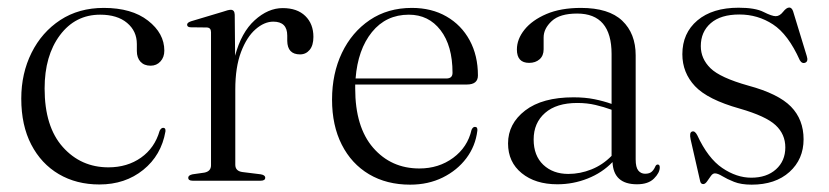

<svg xmlns="http://www.w3.org/2000/svg" viewBox="-20 -480 2202 510"><path d="M416.5 -345.5Q416.5 -328 406.2 -316.8Q396 -305.5 380 -305.5Q363 -305.5 353.2 -316Q343.5 -326.5 343.5 -344.5V-363Q343.5 -397.5 317.5 -419.2Q291.5 -441 246 -441Q180 -441 139.2 -386.5Q98.5 -332 98.5 -245Q98.5 -143.5 146.8 -89.5Q195 -35.5 268 -35.5Q318 -35.5 354.5 -61.2Q391 -87 404 -132.5Q408 -140.5 413.5 -140.5Q420.5 -140.5 419.5 -131Q408.5 -67.5 360.5 -28.8Q312.5 10 244 10Q183 10 136.2 -17.5Q89.5 -45 63 -96Q36.5 -147 36.5 -218Q36.5 -285 63.8 -339.8Q91 -394.5 140.2 -426.8Q189.5 -459 255.5 -459Q330 -459 373.2 -425.2Q416.5 -391.5 416.5 -345.5Z M603.5 -441 604.5 -332Q621 -394 656.5 -426.2Q692 -458.5 731 -458.5Q769.5 -458.5 791 -437.5Q812.5 -416.5 812.5 -382Q812.5 -359.5 802.5 -347.5Q792.5 -335.5 777 -335.5Q743.5 -335.5 743 -371.5V-385.5Q743 -422.5 706 -422.5Q682 -422.5 658.8 -402.2Q635.5 -382 620.2 -341.8Q605 -301.5 605 -242.5V-42.5Q605 -25.5 624 -23L672.5 -17Q684.5 -15 684.5 -8Q684.5 0 672.5 0H491.5Q480 0 480 -8Q480 -14.5 491.5 -17L523 -21.5Q540.5 -25 540.5 -41V-394.5Q540.5 -406.5 529.5 -407L486 -407.5Q477 -408 477 -414.5Q477 -420 487.5 -423.5L571 -448.5Q586.5 -454 593 -454Q603 -454 603.5 -441Z M1249.5 -279.5Q1249.5 -255.5 1220 -255.5H923.5Q923.5 -250 923.5 -245Q923.5 -142.5 971.2 -87.5Q1019 -32.5 1094 -32.5Q1145.5 -32.5 1183.8 -60.8Q1222 -89 1232.5 -135Q1236 -143 1241.5 -143Q1249 -143 1248 -133Q1243 -92 1218.8 -59.8Q1194.5 -27.5 1156 -8.5Q1117.5 10.5 1069.5 10.5Q1007 10.5 960.2 -17.2Q913.5 -45 887.8 -95.8Q862 -146.5 862 -215.5Q862 -284.5 888.2 -339.5Q914.5 -394.5 962.2 -426.8Q1010 -459 1074 -459Q1126.5 -459 1166 -436.2Q1205.5 -413.5 1227.5 -373Q1249.5 -332.5 1249.5 -279.5ZM1066 -441Q1005.5 -441 968 -394.8Q930.5 -348.5 924.5 -271.5H1165.5Q1182 -271.5 1182 -286.5Q1182 -358.5 1150.2 -399.8Q1118.5 -441 1066 -441Z M1329.5 -99Q1329.5 -151.5 1375 -186.5Q1420.5 -221.5 1503.5 -221.5Q1534 -221.5 1558.8 -216.5Q1583.5 -211.5 1604.5 -204V-336.5Q1604.5 -444 1513 -444Q1467 -444 1445.5 -424Q1424 -404 1424 -380.5V-349Q1424 -332 1413.2 -322.5Q1402.5 -313 1385.5 -313Q1353 -313 1353 -348.5Q1353 -376 1373.2 -401.2Q1393.5 -426.5 1431.5 -442.8Q1469.5 -459 1523 -459Q1597 -459 1632.8 -425Q1668.5 -391 1668.5 -333V-56.5Q1668.5 -35.5 1675.5 -27Q1682.5 -18.5 1693.5 -18.5Q1705.5 -18.5 1711.5 -24.2Q1717.5 -30 1720.5 -37.5Q1723 -43 1727 -43Q1732.5 -43 1732.5 -35.5Q1732.5 -21 1717.2 -5.8Q1702 9.5 1672 9.5Q1609.5 9.5 1607 -49.5Q1579.5 -21 1541 -5.8Q1502.5 9.5 1460.5 9.5Q1402 9.5 1365.8 -20Q1329.5 -49.5 1329.5 -99ZM1397.5 -109.5Q1397.5 -66.5 1423.2 -42.2Q1449 -18 1489.5 -18Q1521 -18 1551 -30Q1581 -42 1604.5 -66V-188.5Q1584 -196 1561.8 -201.2Q1539.5 -206.5 1513.5 -206.5Q1458 -206.5 1427.8 -180Q1397.5 -153.5 1397.5 -109.5Z M1975.5 -8Q2016.5 -8 2041.2 -30.2Q2066 -52.5 2066 -88.5Q2066 -123.5 2040.2 -147.5Q2014.5 -171.5 1945 -191.5Q1859.5 -215.5 1826 -251.2Q1792.5 -287 1792.5 -336Q1792.5 -392 1832.5 -425.8Q1872.5 -459.5 1942 -459.5Q1986 -459.5 2008.2 -448.2Q2030.5 -437 2040.5 -437Q2051 -437 2060 -448.5Q2069 -460 2076.5 -460Q2083 -460 2086.5 -450.5L2123 -331Q2127.5 -317 2119 -313.5Q2110.5 -310 2104.5 -320Q2073.5 -389 2033.2 -415.2Q1993 -441.5 1944 -441.5Q1894.5 -441.5 1868 -418.5Q1841.5 -395.5 1841.5 -357.5Q1841.5 -324 1867.2 -298.8Q1893 -273.5 1968 -252.5Q2047.5 -231 2081 -196.8Q2114.5 -162.5 2114.5 -110Q2114.5 -57 2077 -23.2Q2039.5 10.5 1976.5 10.5Q1948.5 10.5 1929.8 3Q1911 -4.5 1898.8 -12Q1886.5 -19.5 1879 -19.5Q1873 -19.5 1868 -12.2Q1863 -5 1858 2Q1853 9 1848 9Q1841 9 1839.5 0L1814.5 -109.5Q1810.5 -128 1818 -130.5Q1825.5 -133.5 1832 -121Q1860.5 -59.5 1898.5 -33.8Q1936.5 -8 1975.5 -8Z"/></svg>

Font: Fraunces 72pt S000 Light
Style: Regular
Weight: 300
Version: Version 1.000; ttfautohint (v1.8.3)